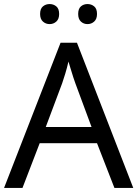

<svg xmlns="http://www.w3.org/2000/svg" viewBox="-20 -928 679 948"><path d="M545 0 459 -221H176L91 0H0L279 -717H360L638 0ZM352 -517Q349 -525 342 -546Q335 -567 328.5 -589.5Q322 -612 318 -624Q311 -593 302 -563.5Q293 -534 287 -517L206 -301H432ZM178 -859Q178 -885 192 -896.5Q206 -908 225 -908Q244 -908 258 -896.5Q272 -885 272 -859Q272 -834 258 -821.5Q244 -809 225 -809Q206 -809 192 -821.5Q178 -834 178 -859ZM366 -859Q366 -885 379.5 -896.5Q393 -908 412 -908Q431 -908 445 -896.5Q459 -885 459 -859Q459 -834 445 -821.5Q431 -809 412 -809Q393 -809 379.5 -821.5Q366 -834 366 -859Z"/></svg>

Font: Noto Sans Hanunoo
Style: Regular
Weight: 400
Designer: Monotype Design Team
Foundry: Monotype Imaging Inc.
Version: Version 2.003; ttfautohint (v1.8.4.7-5d5b)